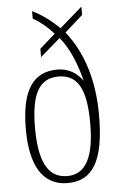

<svg xmlns="http://www.w3.org/2000/svg" viewBox="-55 -801 530 849"><g transform="rotate(-5 210.5 -376.0)"><path d="M211 10C320 10 375 -70 375 -277C375 -436 333 -561 259 -654L339 -725V-762L239 -675C199 -713 168 -737 120 -761V-728C153 -709 180 -688 211 -653L142 -592V-555L231 -632C272 -582 299 -518 321 -434C294 -472 256 -494 209 -494C100 -494 47 -415 47 -243C47 -84 99 10 211 10ZM212 -21C126 -21 88 -97 88 -244C88 -385 119 -463 211 -463C301 -463 333 -388 333 -244C333 -97 295 -21 212 -21Z"/></g></svg>

Font: Noto Serif Armenian ExtraCondensed ExtraLight
Style: Regular
Weight: 200
Width: 2
Designer: Monotype Design Team
Foundry: Monotype Imaging Inc.
Version: Version 2.008